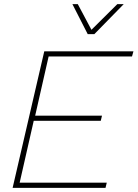

<svg xmlns="http://www.w3.org/2000/svg" viewBox="-20 -908 665 928"><path d="M404 -743 330 -888H356L422 -764L547 -888H578L436 -743ZM41 0 194 -660H625L618 -635H215L150 -349H473L467 -324H143L75 -25H496L490 0Z"/></svg>

Font: Elaine Sans ExtraLight
Style: Italic
Weight: 275
Italic angle: -13°
Designer: Wei Huang
Foundry: Wei Huang
Version: Version 2.001;December 24, 2019;FontCreator 12.0.0.2547 64-b